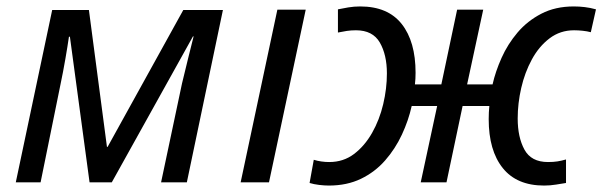

<svg xmlns="http://www.w3.org/2000/svg" viewBox="-20 -566 1870 596"><path d="M29 0 142 -535H256L312 -110H314L549 -535H672L560 0H480L545 -307Q554 -345 563.5 -383Q573 -421 581 -453H579L327 0H258L197 -452H194Q190 -424 183 -383.5Q176 -343 168 -305L106 0Z M727 0 841 -536H929L815 0Z M1001 10Q987 10 970.5 8Q954 6 941 2L954 -70Q977 -63 1002 -63Q1046 -63 1079 -88Q1112 -113 1135 -153.5Q1158 -194 1169.5 -242.5Q1181 -291 1181 -338Q1181 -396 1159 -434Q1137 -472 1085 -472Q1070 -472 1056.5 -470Q1043 -468 1029 -465V-537Q1043 -540 1061 -543Q1079 -546 1098 -546Q1184 -546 1227 -491.5Q1270 -437 1270 -340Q1270 -331 1269.5 -321.5Q1269 -312 1268 -304H1350L1399 -536H1480L1430 -304H1509Q1518 -344 1537 -386.5Q1556 -429 1586.5 -465Q1617 -501 1660.5 -523.5Q1704 -546 1761 -546Q1778 -546 1795 -544Q1812 -542 1830 -537L1814 -466Q1803 -469 1789 -470.5Q1775 -472 1762 -472Q1719 -472 1686 -447Q1653 -422 1631 -381.5Q1609 -341 1598 -293Q1587 -245 1587 -198Q1587 -140 1608 -101.5Q1629 -63 1681 -63Q1698 -63 1710.5 -65Q1723 -67 1737 -71V2Q1724 4 1706 7Q1688 10 1669 10Q1584 10 1540.5 -44.5Q1497 -99 1497 -196Q1497 -207 1497.5 -217Q1498 -227 1499 -237H1416L1366 0H1286L1337 -237H1258Q1248 -192 1227.5 -148Q1207 -104 1175.5 -68Q1144 -32 1100.5 -11Q1057 10 1001 10Z"/></svg>

Font: Manna Sans
Style: Italic
Weight: 400
Italic angle: -12°
Designer: Monotype Design Team
Foundry: Monotype Imaging Inc.
Version: Version 2.001.1; ttfautohint (v1.8.2)